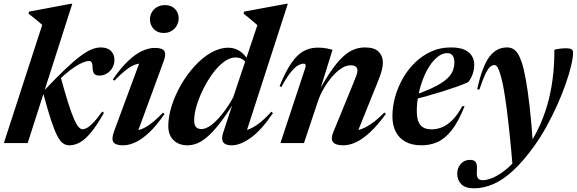

<svg xmlns="http://www.w3.org/2000/svg" viewBox="-32 -757 3052 1016"><path d="M350.5 -737 114.5 0H-11.5L191.5 -625.5Q182.5 -633.5 171 -643Q159.5 -652.5 146.2 -663.2Q133 -674 119 -684.5L121.5 -695.5L342.5 -737ZM196 -266 200 -276.5Q265.5 -345.5 312.5 -390.2Q359.5 -435 393.5 -460.2Q427.5 -485.5 453 -495.8Q478.5 -506 500.5 -506Q537.5 -506 555.5 -487.2Q573.5 -468.5 573.5 -441.5Q573.5 -416 562 -397Q550.5 -378 532.5 -367.5Q514.5 -357 494 -357Q474 -357 466.2 -367.2Q458.5 -377.5 458 -399Q457.5 -420 453 -427Q448.5 -434 438 -434Q425 -434 405.8 -426Q386.5 -418 363 -402.5Q339.5 -387 313.5 -364.8Q287.5 -342.5 261 -314L288.5 -351Q312.5 -263 330.2 -208Q348 -153 361.2 -123.8Q374.5 -94.5 385 -83.8Q395.5 -73 405 -73Q416 -73 429.8 -81Q443.5 -89 463 -109.2Q482.5 -129.5 509 -167L518 -160Q481 -94 450 -56.5Q419 -19 391 -3.5Q363 12 335 12Q317.5 12 302.2 2Q287 -8 271.8 -36.8Q256.5 -65.5 238.2 -120.8Q220 -176 196 -266Z M571 -60.5 715 -449.5 735 -420.5Q712.5 -423.5 690 -417.2Q667.5 -411 639.8 -390.5Q612 -370 573.5 -330L565 -337Q607 -397.5 645.5 -434Q684 -470.5 719.5 -487Q755 -503.5 787.5 -503.5Q827.5 -503.5 837.5 -486.8Q847.5 -470 835 -435.5L690.5 -42L660 -66.5Q678 -63.5 701.2 -68.8Q724.5 -74 756.2 -95.2Q788 -116.5 830.5 -161L838.5 -154Q798 -94.5 759.5 -57.8Q721 -21 685.8 -4.5Q650.5 12 619.5 12Q579.5 12 568.2 -4.8Q557 -21.5 571 -60.5ZM761.5 -654.5Q761.5 -675 771.5 -692.2Q781.5 -709.5 799.5 -719.8Q817.5 -730 841.5 -730Q874.5 -730 894 -709.8Q913.5 -689.5 913.5 -660Q913.5 -639.5 903.5 -621.8Q893.5 -604 875.8 -593.2Q858 -582.5 834 -582.5Q801 -582.5 781.2 -603.8Q761.5 -625 761.5 -654.5Z M1286 -391.5Q1274 -425.5 1256.8 -439.2Q1239.5 -453 1215 -453Q1184 -453 1152.5 -429.5Q1121 -406 1093 -367.5Q1065 -329 1043 -284.5Q1021 -240 1008.2 -197Q995.5 -154 995.5 -121.5Q995.5 -95 1005.5 -84.5Q1015.5 -74 1034.5 -74Q1045.5 -74 1059.2 -79.5Q1073 -85 1089 -97.5Q1105 -110 1123.2 -129.5Q1141.5 -149 1161.2 -176.5Q1181 -204 1201.5 -240.5L1330 -624Q1321 -632 1309.2 -642Q1297.5 -652 1284.2 -663Q1271 -674 1257 -684.5L1259.5 -695.5L1483.5 -737H1491L1266 -41.5L1235.5 -64.5Q1254 -63 1278.2 -70.5Q1302.5 -78 1333.8 -100.5Q1365 -123 1404 -166L1412.5 -158.5Q1351 -68 1295.2 -28Q1239.5 12 1193.5 12Q1161 12 1149.5 -4.2Q1138 -20.5 1148 -52L1204.5 -224L1212 -223.5Q1165.5 -148.5 1128.8 -101.8Q1092 -55 1062.2 -30.5Q1032.5 -6 1007.8 3Q983 12 960 12Q930 12 907 0Q884 -12 871.2 -35Q858.5 -58 858.5 -89.5Q858.5 -139.5 876.2 -196Q894 -252.5 925.2 -307Q956.5 -361.5 997 -406.2Q1037.5 -451 1083.8 -477.8Q1130 -504.5 1177.5 -504.5Q1212.5 -504.5 1241.8 -483.2Q1271 -462 1293.5 -415.5Z M1457 -296.5 1447.5 -301Q1479 -379 1509.8 -423.5Q1540.5 -468 1574.5 -486.5Q1608.5 -505 1649 -505Q1665 -505 1677.5 -503.8Q1690 -502.5 1701.8 -500Q1713.5 -497.5 1727.5 -493.5L1657.5 -268L1652 -269Q1691.5 -341 1724 -387.2Q1756.5 -433.5 1785.5 -459.2Q1814.5 -485 1842.2 -495.5Q1870 -506 1898.5 -506Q1950 -506 1972 -483Q1994 -460 1994 -426.5Q1994 -408.5 1988.5 -385.5Q1983 -362.5 1965 -319L1853.5 -42.5L1826 -66.5Q1845.5 -64.5 1870.5 -71Q1895.5 -77.5 1928 -98.8Q1960.5 -120 2002 -161.5L2010 -154.5Q1966.5 -94.5 1927 -57.8Q1887.5 -21 1852 -4.5Q1816.5 12 1785 12Q1744.5 12 1730.8 -4.5Q1717 -21 1730 -53.5L1835.5 -311Q1849.5 -345 1854.5 -359.5Q1859.5 -374 1859.5 -382.5Q1859.5 -397 1850.5 -404.2Q1841.5 -411.5 1822.5 -411.5Q1799 -411.5 1773.8 -394.8Q1748.5 -378 1724.8 -350.2Q1701 -322.5 1682 -290Q1663 -257.5 1652 -226L1576.5 0H1452L1584 -399.5Q1586.5 -408.5 1584.8 -414.2Q1583 -420 1575 -420Q1562 -420 1545.2 -410.8Q1528.5 -401.5 1506.8 -375Q1485 -348.5 1457 -296.5Z M2335.5 -476Q2309 -476 2285 -457.2Q2261 -438.5 2240.5 -406.8Q2220 -375 2205 -335Q2190 -295 2181.8 -252.2Q2173.5 -209.5 2173.5 -169Q2173.5 -118 2192.8 -95.2Q2212 -72.5 2250.5 -72.5Q2278.5 -72.5 2305.5 -82.8Q2332.5 -93 2360 -119.8Q2387.5 -146.5 2414.5 -195.5L2426.5 -195Q2393.5 -112 2357.5 -67Q2321.5 -22 2282.2 -5Q2243 12 2199 12Q2148 12 2113.5 -7Q2079 -26 2061.8 -60.5Q2044.5 -95 2044.5 -141.5Q2044.5 -192 2058.8 -243.8Q2073 -295.5 2099.8 -342.5Q2126.5 -389.5 2164.5 -426.2Q2202.5 -463 2250 -484.5Q2297.5 -506 2353.5 -506Q2400 -506 2427 -493.2Q2454 -480.5 2465.8 -459.8Q2477.5 -439 2477.5 -414.5Q2477.5 -390 2469.5 -366.2Q2461.5 -342.5 2446 -322.5Q2422.5 -311.5 2388 -299.2Q2353.5 -287 2313 -274.2Q2272.5 -261.5 2229.5 -249.5Q2186.5 -237.5 2145.5 -227L2148 -249.5Q2203 -268 2241.8 -285.2Q2280.5 -302.5 2306 -319.5Q2331.5 -336.5 2346 -353.5Q2360.5 -370.5 2366.5 -389Q2372.5 -407.5 2372.5 -427.5Q2372.5 -443.5 2368 -454.2Q2363.5 -465 2355.5 -470.5Q2347.5 -476 2335.5 -476Z M2505 -283.5H2493Q2506.5 -346.5 2522.8 -389.2Q2539 -432 2558.5 -457.5Q2578 -483 2601 -494.5Q2624 -506 2650.5 -506Q2668.5 -506 2682.2 -498.8Q2696 -491.5 2707.5 -474Q2719 -456.5 2729 -426.5Q2739.5 -396.5 2750.2 -337.2Q2761 -278 2771 -190.2Q2781 -102.5 2788.5 14.5L2681 127.5Q2672.5 25.5 2664.2 -52.2Q2656 -130 2648.5 -186.8Q2641 -243.5 2634.2 -282.2Q2627.5 -321 2621 -344.5Q2613.5 -373 2607.2 -387.8Q2601 -402.5 2595.5 -407.8Q2590 -413 2583.5 -413Q2572.5 -413 2561 -402.8Q2549.5 -392.5 2536 -364.5Q2522.5 -336.5 2505 -283.5ZM2733.5 43 2748 37Q2786 -14 2814.8 -72.8Q2843.5 -131.5 2863 -197.8Q2882.5 -264 2892.2 -338Q2902 -412 2901.5 -494Q2917.5 -498 2934.2 -499.8Q2951 -501.5 2966.5 -501.5Q2984.5 -501.5 2992.5 -496Q3000.5 -490.5 3000.5 -479Q3000.5 -452 2990.2 -408.8Q2980 -365.5 2961.2 -312.2Q2942.5 -259 2916.8 -201.5Q2891 -144 2860 -87.8Q2829 -31.5 2794 17Q2736 97.5 2682.5 146.5Q2629 195.5 2577.8 217.5Q2526.5 239.5 2476.5 239.5Q2430.5 239.5 2409 217.8Q2387.5 196 2387.5 162Q2387.5 132 2406 110.5Q2424.5 89 2455.5 89Q2478.5 89 2486.2 102.2Q2494 115.5 2491.5 145.5Q2489 175.5 2497 186Q2505 196.5 2522 196.5Q2550 196.5 2585.5 179.2Q2621 162 2659.5 127.8Q2698 93.5 2733.5 43Z"/></svg>

Font: Newsreader 60pt SemiBold
Style: Italic
Weight: 600
Italic angle: -17°
Designer: Hugues Gentile
Foundry: Production Type
Version: Version 1.003